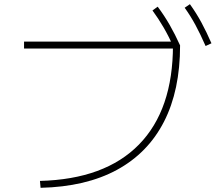

<svg xmlns="http://www.w3.org/2000/svg" viewBox="-20 -875 1040 918"><path d="M171 -10Q482 -18 644.5 -184Q807 -350 807 -659L824 -643H95V-676H826L841 -658Q841 -443 764 -293Q687 -143 538.5 -62.5Q390 18 174 23ZM813 -644Q787 -701 762 -744Q737 -787 709 -825L734 -843Q766 -800 791.5 -755.5Q817 -711 841 -658ZM963 -655Q938 -712 914.5 -755.5Q891 -799 863 -838L888 -855Q919 -812 943.5 -766.5Q968 -721 991 -668Z"/></svg>

Font: M PLUS 2 ExtraLight
Style: Regular
Weight: 250
Designer: Coji Morishita
Foundry: UNDERFOREST DESIGN
Version: Version 1.001